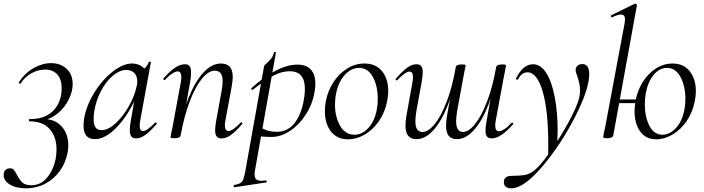

<svg xmlns="http://www.w3.org/2000/svg" viewBox="-73 -745 3837 1046"><path d="M263 -263Q263 -313 239 -339.5Q215 -366 173 -366Q135 -366 99 -346.5Q63 -327 39 -290Q39 -289 37 -289Q34 -289 31 -291.5Q28 -294 29 -295Q61 -346 109 -373.5Q157 -401 205 -401Q257 -401 290 -370Q323 -339 323 -288Q323 -247 302 -204Q281 -161 244 -129.5Q207 -98 161 -88L164 -96Q227 -97 263 -56Q299 -15 299 47Q299 64 296 82Q286 140 253.5 185.5Q221 231 173 256Q125 281 70 281Q15 281 -19 260.5Q-53 240 -53 209Q-53 191 -43.5 181.5Q-34 172 -18 172Q-5 172 2 180Q9 188 19 207Q33 234 48.5 249Q64 264 98 264Q150 264 184 222Q218 180 230 122Q235 92 235 69Q235 1 198 -41.5Q161 -84 88 -84Q85 -84 84 -90Q83 -96 88 -96Q167 -96 210.5 -135.5Q254 -175 262 -242Q263 -249 263 -263Z M382 -61Q382 -69 384 -91Q394 -162 437 -234Q480 -306 538 -352.5Q596 -399 647 -399Q678 -399 702 -381.5Q726 -364 729 -330L686 -357Q700 -359 716 -374Q732 -389 737 -407Q738 -410 744 -409Q750 -408 749 -406L691 -89Q688 -73 688 -61Q688 -31 706 -31Q728 -31 772 -77Q773 -78 775 -78Q778 -78 780 -74.5Q782 -71 780 -69Q746 -30 719.5 -10.5Q693 9 668 9Q651 9 642.5 -1.5Q634 -12 634 -36Q634 -56 640 -89L664 -229L681 -246Q636 -131 570 -59Q504 13 444 13Q382 13 382 -61ZM672 -277Q675 -289 675 -301Q675 -330 659 -347Q643 -364 613 -364Q578 -363 541.5 -332.5Q505 -302 477.5 -250Q450 -198 440 -136Q437 -114 437 -96Q437 -66 447.5 -51Q458 -36 480 -36Q516 -36 556.5 -73Q597 -110 629 -166.5Q661 -223 672 -277Z M1099 -36Q1099 -56 1105 -89L1134 -248Q1140 -280 1140 -302Q1140 -360 1097 -360Q1064 -360 1028.5 -318Q993 -276 962 -196Q931 -116 911 -7L899 -8Q919 -124 954.5 -212.5Q990 -301 1035.5 -350Q1081 -399 1130 -399Q1163 -399 1179 -381Q1195 -363 1195 -325Q1195 -307 1188 -267L1155 -89Q1152 -74 1152 -63Q1152 -31 1172 -31Q1194 -31 1238 -77Q1240 -79 1241 -79Q1244 -79 1246.5 -75.5Q1249 -72 1246 -69Q1212 -29 1185.5 -10Q1159 9 1134 9Q1116 9 1107.5 -1.5Q1099 -12 1099 -36ZM856 2 860 -21Q866 -45 871 -74L912 -297Q915 -312 915 -324Q915 -356 895 -356Q883 -356 864.5 -344Q846 -332 826 -310Q825 -309 823 -309Q820 -309 817.5 -312.5Q815 -316 818 -318Q852 -357 880.5 -376Q909 -395 935 -395Q952 -395 960 -384.5Q968 -374 968 -351Q968 -325 963 -299L911 -7Q910 0 901.5 4Q893 8 879 8Q865 8 860.5 6.5Q856 5 856 2Z M1203 263Q1225 259 1236 252.5Q1247 246 1252.5 231.5Q1258 217 1264 185L1366 -386Q1366 -388 1380 -400.5Q1394 -413 1405 -427Q1416 -441 1419 -459Q1420 -463 1425.5 -462Q1431 -461 1430 -457L1317 178Q1314 195 1314 205Q1314 224 1323 232Q1332 240 1352 240Q1357 240 1375 238H1376Q1379 238 1380 243Q1381 248 1377 249L1205 275Q1201 276 1200 270Q1199 264 1203 263ZM1319 -8 1329 -60Q1353 -45 1377.5 -36Q1402 -27 1435 -27Q1498 -27 1536 -80Q1574 -133 1585 -220Q1588 -241 1588 -261Q1588 -357 1505 -357Q1462 -357 1417 -333Q1372 -309 1304 -256L1302 -255Q1299 -255 1296.5 -259.5Q1294 -264 1297 -265Q1439 -393 1547 -393Q1595 -393 1620 -366.5Q1645 -340 1645 -289Q1645 -273 1642 -253Q1633 -186 1597 -127.5Q1561 -69 1510 -34Q1459 1 1407 1Q1374 1 1357.5 -1Q1341 -3 1319 -8Z M1697 -138Q1697 -169 1702 -193Q1713 -251 1744 -298Q1775 -345 1819 -372Q1863 -399 1912 -399Q1974 -399 2008 -357.5Q2042 -316 2042 -250Q2042 -222 2036 -193Q2024 -132 1991 -84.5Q1958 -37 1913.5 -11.5Q1869 14 1823 14Q1764 14 1730.5 -28Q1697 -70 1697 -138ZM1980 -149Q1985 -173 1985 -207Q1985 -276 1958.5 -325.5Q1932 -375 1883 -375Q1840 -375 1805.5 -337Q1771 -299 1758 -236Q1752 -208 1752 -176Q1752 -108 1780 -59.5Q1808 -11 1858 -11Q1900 -11 1934 -48Q1968 -85 1980 -149Z M2230 -351Q2230 -330 2224 -297L2195 -138Q2190 -103 2190 -85Q2190 -55 2199.5 -40.5Q2209 -26 2229 -26Q2260 -26 2294.5 -68Q2329 -110 2360 -190Q2391 -270 2410 -379L2422 -378Q2402 -262 2367 -173Q2332 -84 2288 -35.5Q2244 13 2196 13Q2166 13 2151 -5Q2136 -23 2136 -61Q2136 -86 2142 -119L2174 -297Q2177 -312 2177 -324Q2177 -355 2158 -355Q2136 -355 2092 -309Q2090 -307 2088 -307Q2085 -307 2083 -310.5Q2081 -314 2084 -317Q2119 -357 2145 -376Q2171 -395 2196 -395Q2214 -395 2222 -384.5Q2230 -374 2230 -351ZM2684 -388Q2684 -387 2676 -347L2670 -317L2628 -89Q2625 -74 2625 -62Q2625 -30 2645 -30Q2657 -30 2675.5 -42Q2694 -54 2714 -76Q2715 -77 2717 -77Q2720 -77 2722.5 -73.5Q2725 -70 2722 -68Q2655 9 2606 9Q2588 9 2580 -1Q2572 -11 2572 -34Q2572 -54 2578 -87L2630 -379Q2633 -394 2662 -394Q2675 -394 2679.5 -392.5Q2684 -391 2684 -388ZM2464 -388 2459 -365 2449 -312 2417 -138Q2412 -103 2412 -85Q2412 -26 2449 -26Q2480 -26 2514.5 -68.5Q2549 -111 2580 -191Q2611 -271 2630 -379L2642 -378Q2622 -262 2587.5 -173.5Q2553 -85 2508.5 -36Q2464 13 2416 13Q2386 13 2371.5 -5Q2357 -23 2357 -61Q2357 -86 2363 -119L2410 -379Q2411 -386 2419 -390Q2427 -394 2441 -394Q2455 -394 2459.5 -392.5Q2464 -391 2464 -388Z M2672 247Q2672 230 2683 221.5Q2694 213 2713 213Q2755 213 2782 209Q2809 205 2832 188Q2866 164 2921.5 86Q2977 8 3024 -78.5Q3071 -165 3082 -211Q3087 -230 3087 -253Q3087 -287 3071 -333Q3063 -352 3063 -363Q3063 -377 3073 -386.5Q3083 -396 3099 -396Q3137 -396 3137 -341Q3137 -259 3059.5 -107.5Q2982 44 2881 162.5Q2780 281 2713 281Q2695 281 2683.5 273Q2672 265 2672 247ZM2914 47Q2914 -142 2883.5 -246.5Q2853 -351 2800 -351Q2769 -351 2750 -314Q2749 -311 2744 -311Q2737 -311 2738 -317Q2776 -395 2831 -395Q2873 -395 2903 -347.5Q2933 -300 2949 -217.5Q2965 -135 2965 -33Q2965 -11 2963 35L2913 113Q2914 90 2914 47Z M3384 -138Q3384 -163 3389 -193Q3399 -251 3428.5 -298Q3458 -345 3500.5 -372Q3543 -399 3591 -399Q3651 -399 3684.5 -357Q3718 -315 3718 -248Q3718 -222 3712 -193Q3700 -132 3667.5 -85Q3635 -38 3591 -12Q3547 14 3503 14Q3445 14 3414.5 -29Q3384 -72 3384 -138ZM3285 -203H3420L3416 -183H3281ZM3656 -149Q3661 -179 3661 -206Q3661 -275 3634.5 -325Q3608 -375 3561 -375Q3519 -375 3487.5 -336.5Q3456 -298 3445 -236Q3440 -211 3440 -176Q3440 -108 3465 -59.5Q3490 -11 3536 -11Q3576 -11 3610 -48Q3644 -85 3656 -149ZM3213 2 3217 -21Q3223 -45 3228 -74L3330 -619Q3332 -635 3332 -640Q3332 -666 3310 -666Q3294 -666 3262 -651H3260Q3256 -651 3255 -655.5Q3254 -660 3257 -662L3386 -725H3388Q3392 -725 3395 -722Q3398 -719 3397 -717L3268 -7Q3267 0 3258.5 4Q3250 8 3236 8Q3213 8 3213 2Z"/></svg>

Font: Cormorant Infant
Style: Italic
Weight: 400
Italic angle: -10°
Designer: Christian Thalmann (Catharsis Fonts)
Foundry: Catharsis Fonts
Version: Version 4.000